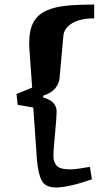

<svg xmlns="http://www.w3.org/2000/svg" viewBox="-20 -738 466 848"><path d="M227 90Q180 90 164 59Q148 28 143 -34L127 -263L58 -275L53 -323L122 -351Q117 -417 114.5 -455.5Q112 -494 110.5 -512.5Q109 -531 109 -537.5Q109 -544 109 -548Q109 -607 128.5 -641Q148 -675 185.5 -691.5Q223 -708 276 -713Q329 -718 396 -718V-657Q335 -657 299 -635.5Q263 -614 260 -580L243 -393Q241 -369 224 -348Q207 -327 172 -316L170 -308Q204 -298 217 -282Q230 -266 230 -247Q230 -232 228 -205Q226 -178 223 -147Q220 -116 218 -89.5Q216 -63 216 -49Q216 -23 230 -6.5Q244 10 290 10Q307 10 327 7Q347 4 377 -1L386 54Q331 73 292 81.5Q253 90 227 90Z"/></svg>

Font: Joti One
Style: Regular
Weight: 400
Designer: Eduardo Rodriguez Tunni
Foundry: Eduardo Rodriguez Tunni
Version: Version 1.002; ttfautohint (v1.8.4.7-5d5b);gftools[0.9.24]